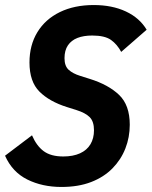

<svg xmlns="http://www.w3.org/2000/svg" viewBox="-34 -730 602 762"><path d="M210 12Q134 12 74.5 -17.5Q15 -47 -14 -112L93 -193Q111 -151 139.5 -130Q168 -109 217 -109Q256 -109 283.5 -121.5Q311 -134 325 -157.5Q339 -181 339 -213Q339 -248 322 -265Q305 -282 270 -293L232 -305Q162 -327 122.5 -366.5Q83 -406 83 -482Q83 -551 114.5 -602.5Q146 -654 203.5 -682Q261 -710 338 -710Q411 -710 465.5 -684.5Q520 -659 548 -612L447 -524Q431 -554 406.5 -571.5Q382 -589 332 -589Q298 -589 273.5 -579.5Q249 -570 235.5 -550Q222 -530 222 -499Q222 -468 238.5 -453Q255 -438 284 -429L322 -417Q396 -394 438.5 -353.5Q481 -313 481 -235Q481 -185 463.5 -140.5Q446 -96 412 -61.5Q378 -27 327.5 -7.5Q277 12 210 12Z"/></svg>

Font: IBM Plex Sans Condensed
Style: Bold Italic
Weight: 700
Width: 3
Italic angle: -11.31°
Designer: Mike Abbink, Paul van der Laan, Pieter van Rosmalen
Foundry: Bold Monday
Version: Version 3.201